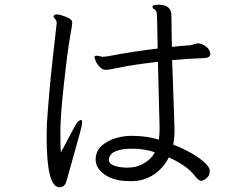

<svg xmlns="http://www.w3.org/2000/svg" viewBox="-20 -772 1040 811"><path d="M634 -129Q587 -144 541 -144Q444 -144 440 -99V-97Q440 -80 463 -72Q486 -64 519 -64Q552 -64 576 -76Q617 -95 634 -129ZM206 -703Q209 -711 219.5 -711Q230 -711 244 -706Q280 -695 284 -682Q285 -680 285 -673.5Q285 -667 274.5 -607.5Q264 -548 249.5 -413.5Q235 -279 235 -215.5Q235 -152 237 -128Q250 -151 276 -201.5Q302 -252 309.5 -258.5Q317 -265 322 -265Q327 -265 327 -257Q327 -249 324 -235Q321 -221 294.5 -127.5Q268 -34 262.5 -13Q257 8 248.5 13.5Q240 19 231 19Q177 19 177 -193L178 -248Q187 -385 203 -527Q219 -669 219.5 -674.5Q220 -680 217 -685.5Q214 -691 210 -695Q206 -699 206 -703ZM707 -518Q717 -248 717 -228V-209Q717 -196 712 -161Q794 -129 840 -89Q866 -67 866 -50.5Q866 -34 858 -25Q850 -16 841.5 -12Q833 -8 831 -8Q819 -8 804 -28Q770 -73 693 -107Q670 -62 631 -35.5Q592 -9 543 -7H528Q462 -7 423 -34Q384 -61 384 -98V-99Q385 -135 409.5 -156.5Q434 -178 467.5 -188Q501 -198 529 -198H541Q601 -198 651 -182Q654 -203 654 -223V-236L647 -511Q538 -498 489 -487.5Q440 -477 426.5 -477Q413 -477 401 -489.5Q389 -502 384 -515Q379 -528 379 -529Q379 -537 389 -537L413 -532L434 -534Q537 -554 646 -567Q644 -708 642 -718Q640 -728 632 -732.5Q624 -737 624 -744V-745Q625 -752 650 -752Q704 -752 704 -707Q704 -680 706 -574Q727 -576 746.5 -578Q766 -580 785 -581Q794 -583 802 -586Q810 -589 819 -589Q837 -586 851.5 -574.5Q866 -563 868 -546V-542Q868 -526 832 -526Q770 -524 707 -518Z"/></svg>

Font: ToneOZ-Pinyin-WenKai-Regular
Style: Regular
Weight: 400
Designer: Fontworks Inc.
Foundry: ToneOZ
Version: Version 0.240331